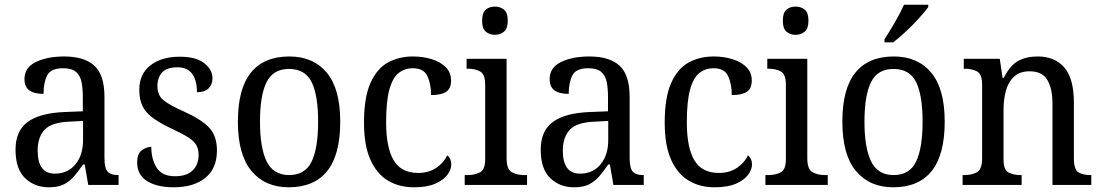

<svg xmlns="http://www.w3.org/2000/svg" viewBox="-20 -786 4683 816"><path d="M188 10Q127 10 86.5 -29Q46 -68 46 -150Q46 -230 98 -268Q150 -306 256 -310L332 -313V-373Q332 -410 326.5 -437.5Q321 -465 303 -480.5Q285 -496 248 -496Q196 -496 180.5 -465.5Q165 -435 165 -387Q125 -387 104.5 -402Q84 -417 84 -450Q84 -499 132.5 -522.5Q181 -546 253 -546Q338 -546 381 -507Q424 -468 424 -373V-114Q424 -72 437 -57Q450 -42 481 -42H484V0H355L340 -87H333Q314 -59 295 -37Q276 -15 251.5 -2.5Q227 10 188 10ZM213 -48Q268 -48 300.5 -87.5Q333 -127 333 -191V-272L275 -269Q199 -266 169.5 -234.5Q140 -203 140 -145Q140 -98 158 -73Q176 -48 213 -48Z M719 10Q647 10 605 -16.5Q563 -43 563 -95Q563 -134 583.5 -148Q604 -162 623 -162Q623 -109 646 -73Q669 -37 724 -37Q773 -37 798.5 -61.5Q824 -86 824 -128Q824 -152 814.5 -169Q805 -186 781 -201.5Q757 -217 714 -237Q665 -260 633.5 -282Q602 -304 587 -332.5Q572 -361 572 -404Q572 -472 619.5 -508.5Q667 -545 744 -545Q813 -545 848 -517.5Q883 -490 883 -453Q883 -426 866 -410Q849 -394 817 -394Q817 -445 796.5 -472.5Q776 -500 734 -500Q689 -500 669 -478Q649 -456 649 -420Q649 -381 675 -360Q701 -339 762 -312Q835 -279 868.5 -244Q902 -209 902 -146Q902 -70 852.5 -30Q803 10 719 10Z M1207 10Q1107 10 1049 -59Q991 -128 991 -269Q991 -409 1046.5 -477.5Q1102 -546 1210 -546Q1311 -546 1368.5 -477.5Q1426 -409 1426 -269Q1426 -128 1370.5 -59Q1315 10 1207 10ZM1209 -42Q1277 -42 1304.5 -99.5Q1332 -157 1332 -269Q1332 -381 1304.5 -437Q1277 -493 1208 -493Q1141 -493 1113 -437Q1085 -381 1085 -269Q1085 -157 1113.5 -99.5Q1142 -42 1209 -42Z M1739 10Q1677 10 1629.5 -18Q1582 -46 1554.5 -106.5Q1527 -167 1527 -265Q1527 -372 1554.5 -433.5Q1582 -495 1629 -520.5Q1676 -546 1735 -546Q1778 -546 1815 -534.5Q1852 -523 1874.5 -500.5Q1897 -478 1897 -444Q1897 -410 1876.5 -396Q1856 -382 1812 -382Q1812 -429 1796.5 -462.5Q1781 -496 1735 -496Q1700 -496 1674.5 -476Q1649 -456 1635 -406Q1621 -356 1621 -266Q1621 -159 1653 -105Q1685 -51 1757 -51Q1802 -51 1834 -72.5Q1866 -94 1881 -126Q1898 -112 1898 -87Q1898 -65 1881 -42.5Q1864 -20 1829 -5Q1794 10 1739 10Z M2083 -638Q2060 -638 2044.5 -651.5Q2029 -665 2029 -698Q2029 -732 2044.5 -745Q2060 -758 2083 -758Q2106 -758 2122 -745Q2138 -732 2138 -698Q2138 -665 2122 -651.5Q2106 -638 2083 -638ZM1955 0V-42H1967Q1998 -42 2020 -53.5Q2042 -65 2042 -109V-426Q2042 -470 2021 -482Q2000 -494 1969 -494H1963V-536H2133V-114Q2133 -67 2154.5 -54.5Q2176 -42 2208 -42H2220V0Z M2420 10Q2359 10 2318.5 -29Q2278 -68 2278 -150Q2278 -230 2330 -268Q2382 -306 2488 -310L2564 -313V-373Q2564 -410 2558.5 -437.5Q2553 -465 2535 -480.5Q2517 -496 2480 -496Q2428 -496 2412.5 -465.5Q2397 -435 2397 -387Q2357 -387 2336.5 -402Q2316 -417 2316 -450Q2316 -499 2364.5 -522.5Q2413 -546 2485 -546Q2570 -546 2613 -507Q2656 -468 2656 -373V-114Q2656 -72 2669 -57Q2682 -42 2713 -42H2716V0H2587L2572 -87H2565Q2546 -59 2527 -37Q2508 -15 2483.5 -2.5Q2459 10 2420 10ZM2445 -48Q2500 -48 2532.5 -87.5Q2565 -127 2565 -191V-272L2507 -269Q2431 -266 2401.5 -234.5Q2372 -203 2372 -145Q2372 -98 2390 -73Q2408 -48 2445 -48Z M3017 10Q2955 10 2907.5 -18Q2860 -46 2832.5 -106.5Q2805 -167 2805 -265Q2805 -372 2832.5 -433.5Q2860 -495 2907 -520.5Q2954 -546 3013 -546Q3056 -546 3093 -534.5Q3130 -523 3152.5 -500.5Q3175 -478 3175 -444Q3175 -410 3154.5 -396Q3134 -382 3090 -382Q3090 -429 3074.5 -462.5Q3059 -496 3013 -496Q2978 -496 2952.5 -476Q2927 -456 2913 -406Q2899 -356 2899 -266Q2899 -159 2931 -105Q2963 -51 3035 -51Q3080 -51 3112 -72.5Q3144 -94 3159 -126Q3176 -112 3176 -87Q3176 -65 3159 -42.5Q3142 -20 3107 -5Q3072 10 3017 10Z M3361 -638Q3338 -638 3322.5 -651.5Q3307 -665 3307 -698Q3307 -732 3322.5 -745Q3338 -758 3361 -758Q3384 -758 3400 -745Q3416 -732 3416 -698Q3416 -665 3400 -651.5Q3384 -638 3361 -638ZM3233 0V-42H3245Q3276 -42 3298 -53.5Q3320 -65 3320 -109V-426Q3320 -470 3299 -482Q3278 -494 3247 -494H3241V-536H3411V-114Q3411 -67 3432.5 -54.5Q3454 -42 3486 -42H3498V0Z M3776 10Q3676 10 3618 -59Q3560 -128 3560 -269Q3560 -409 3615.5 -477.5Q3671 -546 3779 -546Q3880 -546 3937.5 -477.5Q3995 -409 3995 -269Q3995 -128 3939.5 -59Q3884 10 3776 10ZM3778 -42Q3846 -42 3873.5 -99.5Q3901 -157 3901 -269Q3901 -381 3873.5 -437Q3846 -493 3777 -493Q3710 -493 3682 -437Q3654 -381 3654 -269Q3654 -157 3682.5 -99.5Q3711 -42 3778 -42ZM3739 -619Q3760 -651 3783.5 -691.5Q3807 -732 3822 -766H3925V-756Q3913 -739 3887.5 -710.5Q3862 -682 3831.5 -653.5Q3801 -625 3776 -606H3739Z M4071 0V-42H4079Q4110 -42 4132 -54Q4154 -66 4154 -114V-426Q4154 -471 4132.5 -482.5Q4111 -494 4081 -494H4076V-536H4229L4241 -455H4246Q4273 -509 4308 -527.5Q4343 -546 4390 -546Q4463 -546 4503.5 -499Q4544 -452 4544 -350V-114Q4544 -66 4563 -54Q4582 -42 4613 -42H4618V0H4453V-346Q4453 -410 4431 -446.5Q4409 -483 4356 -483Q4314 -483 4289.5 -460Q4265 -437 4255 -400Q4245 -363 4245 -320V-109Q4245 -64 4266 -53Q4287 -42 4317 -42H4322V0Z"/></svg>

Font: Noto Serif Khmer SemiCondensed
Style: Regular
Weight: 400
Width: 4
Designer: Danh Hong and the Monotype Design Team
Foundry: Monotype Imaging Inc.
Version: Version 2.004; ttfautohint (v1.8.4.7-5d5b)